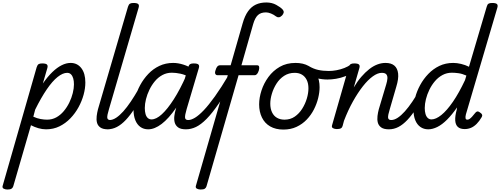

<svg xmlns="http://www.w3.org/2000/svg" viewBox="-128 -1027 4037 1550"><path d="M-68 503Q-85 503 -98.5 496Q-112 489 -106 471L168 -484Q174 -503 183.5 -509Q193 -515 212 -515Q242 -515 251 -506Q260 -497 254 -477L218 -353Q257 -409 295 -445.5Q333 -482 370 -500.5Q407 -519 442 -519Q496 -519 528.5 -477Q561 -435 561 -361Q561 -314 547 -262.5Q533 -211 506 -161.5Q479 -112 440 -71.5Q401 -31 352 -7Q303 17 244 17Q213 17 182 8Q151 -1 122 -16L-21 477Q-25 490 -35.5 496.5Q-46 503 -68 503ZM141 -85Q172 -71 200 -66Q228 -61 252 -61Q293 -61 326.5 -79.5Q360 -98 386.5 -129.5Q413 -161 431.5 -199Q450 -237 459.5 -275.5Q469 -314 469 -346Q469 -374 463 -394.5Q457 -415 445 -427Q433 -439 414 -439Q379 -439 337 -405.5Q295 -372 249.5 -305.5Q204 -239 156 -142Z M744 17Q703 17 682 2Q661 -13 655 -37Q649 -61 652.5 -89.5Q656 -118 663 -145L905 -972Q911 -991 920.5 -997Q930 -1003 949 -1003Q979 -1003 988 -994Q997 -985 991 -965L752 -147Q736 -95 738 -76.5Q740 -58 763 -58Q777 -58 784 -46.5Q791 -35 789 -20.5Q787 -6 776 5.5Q765 17 744 17Z M738 17Q724 17 717.5 5.5Q711 -6 712.5 -20.5Q714 -35 725 -46.5Q736 -58 757 -58Q782 -58 810 -76.5Q838 -95 867.5 -128Q897 -161 928 -207Q959 -253 991 -309Q998 -322 1012 -320.5Q1026 -319 1035 -309Q1044 -299 1037 -286Q997 -210 960 -153Q923 -96 887.5 -58.5Q852 -21 815.5 -2Q779 17 738 17Z M1068 17Q1032 17 1005.5 -2Q979 -21 964.5 -56.5Q950 -92 950 -140Q950 -187 963.5 -239Q977 -291 1004 -340.5Q1031 -390 1069.5 -430.5Q1108 -471 1158.5 -495Q1209 -519 1270 -519Q1309 -519 1352 -505.5Q1395 -492 1431 -468L1415 -398Q1367 -424 1329 -432Q1291 -440 1259 -440Q1218 -440 1183.5 -421.5Q1149 -403 1123 -372Q1097 -341 1078.5 -303Q1060 -265 1050.5 -226.5Q1041 -188 1041 -155Q1041 -127 1047 -106Q1053 -85 1065.5 -74Q1078 -63 1095 -63Q1133 -63 1178.5 -104.5Q1224 -146 1275 -225.5Q1326 -305 1376 -418L1412 -376Q1354 -244 1294 -157Q1234 -70 1177 -26.5Q1120 17 1068 17ZM1373 17Q1331 17 1310 1.5Q1289 -14 1282.5 -38Q1276 -62 1279.5 -90.5Q1283 -119 1291 -145L1391 -484Q1397 -503 1406.5 -509Q1416 -515 1435 -515Q1465 -515 1474 -506Q1483 -497 1477 -477L1379 -147Q1364 -96 1366 -77Q1368 -58 1391 -58Q1405 -58 1412 -46.5Q1419 -35 1417.5 -20.5Q1416 -6 1405 5.5Q1394 17 1373 17Z M1373 17Q1359 17 1352.5 5.5Q1346 -6 1347.5 -20.5Q1349 -35 1360 -46.5Q1371 -58 1392 -58Q1415 -58 1446 -76.5Q1477 -95 1517 -137Q1557 -179 1607.5 -249.5Q1658 -320 1719 -423Q1727 -437 1741.5 -435.5Q1756 -434 1764.5 -423Q1773 -412 1766 -399Q1695 -274 1640 -193.5Q1585 -113 1539.5 -67Q1494 -21 1454 -2Q1414 17 1373 17Z M1798 -420 1539 477Q1535 490 1525 496.5Q1515 503 1492 503Q1475 503 1461.5 496Q1448 489 1454 471L1711 -420H1627Q1616 -420 1610.5 -430Q1605 -440 1612 -460Q1623 -500 1648 -500H1734L1831 -839Q1848 -899 1874.5 -936Q1901 -973 1937.5 -990Q1974 -1007 2022 -1007Q2067 -1007 2101.5 -988Q2136 -969 2152 -952Q2165 -937 2162 -925Q2159 -913 2149 -902Q2136 -889 2124 -887.5Q2112 -886 2101 -894Q2082 -909 2059.5 -918Q2037 -927 2019 -927Q1978 -927 1954.5 -905.5Q1931 -884 1916 -833L1821 -500H1948Q1972 -500 1962 -460Q1950 -420 1928 -420Z M2160 19Q2097 19 2053 -6.5Q2009 -32 1986.5 -78.5Q1964 -125 1964 -184Q1964 -238 1983 -296.5Q2002 -355 2039 -405.5Q2076 -456 2130.5 -487.5Q2185 -519 2258 -519Q2320 -519 2363.5 -494.5Q2407 -470 2429.5 -425.5Q2452 -381 2452 -323Q2452 -282 2440.5 -235Q2429 -188 2406 -143Q2383 -98 2348 -61.5Q2313 -25 2266 -3Q2219 19 2160 19ZM2169 -61Q2216 -61 2251.5 -85.5Q2287 -110 2311.5 -149Q2336 -188 2349 -231.5Q2362 -275 2362 -314Q2362 -354 2348 -382Q2334 -410 2309.5 -424.5Q2285 -439 2251 -439Q2203 -439 2166 -415Q2129 -391 2104.5 -352.5Q2080 -314 2067 -271Q2054 -228 2054 -190Q2054 -150 2068 -120.5Q2082 -91 2108 -76Q2134 -61 2169 -61Z M2516 -385Q2473 -385 2430.5 -395.5Q2388 -406 2336 -439Q2326 -445 2325 -456.5Q2324 -468 2329.5 -479Q2335 -490 2344.5 -495Q2354 -500 2364 -494Q2402 -471 2441 -462.5Q2480 -454 2527 -454Q2556 -454 2588.5 -460Q2621 -466 2652 -478Q2683 -490 2705 -507Q2715 -516 2725 -512Q2735 -508 2741 -497Q2747 -486 2746 -473.5Q2745 -461 2734 -453Q2700 -427 2661 -412Q2622 -397 2584.5 -391Q2547 -385 2516 -385Z M3012 17Q2970 17 2949 1.5Q2928 -14 2922 -38Q2916 -62 2919.5 -90.5Q2923 -119 2930 -145L2990 -346Q2998 -372 2999.5 -393Q3001 -414 2991 -426.5Q2981 -439 2954 -439Q2921 -439 2881.5 -410.5Q2842 -382 2801.5 -330.5Q2761 -279 2721.5 -208.5Q2682 -138 2649 -52L2638 -11Q2635 2 2624.5 8.5Q2614 15 2591 15Q2574 15 2560.5 8Q2547 1 2553 -17L2687 -484Q2693 -503 2702.5 -509Q2712 -515 2731 -515Q2761 -515 2770 -506Q2779 -497 2773 -477L2728 -321Q2757 -370 2788.5 -406.5Q2820 -443 2852.5 -468.5Q2885 -494 2918 -506.5Q2951 -519 2984 -519Q3030 -519 3055.5 -497.5Q3081 -476 3086 -433.5Q3091 -391 3071 -326L3019 -147Q3003 -96 3005 -77Q3007 -58 3030 -58Q3044 -58 3051 -46.5Q3058 -35 3056.5 -20.5Q3055 -6 3044 5.5Q3033 17 3012 17Z M3011 17Q2997 17 2990.5 5.5Q2984 -6 2985.5 -20.5Q2987 -35 2998 -46.5Q3009 -58 3030 -58Q3055 -58 3083 -76.5Q3111 -95 3140.5 -128Q3170 -161 3201 -207Q3232 -253 3264 -309Q3271 -322 3285 -320.5Q3299 -319 3308 -309Q3317 -299 3310 -286Q3270 -210 3233 -153Q3196 -96 3160.5 -58.5Q3125 -21 3088.5 -2Q3052 17 3011 17Z M3329 17Q3293 17 3266 -2Q3239 -21 3224.5 -56.5Q3210 -92 3210 -140Q3210 -187 3223.5 -239Q3237 -291 3264 -340.5Q3291 -390 3330 -430.5Q3369 -471 3419 -495Q3469 -519 3531 -519Q3561 -519 3594.5 -511Q3628 -503 3658 -488L3801 -972Q3806 -991 3815.5 -997Q3825 -1003 3845 -1003Q3875 -1003 3884 -994Q3893 -985 3887 -965L3633 -103Q3628 -82 3630.5 -71.5Q3633 -61 3645 -61Q3654 -61 3663 -67Q3672 -73 3683 -85Q3694 -97 3709 -116Q3716 -125 3724.5 -127Q3733 -129 3744 -121Q3760 -111 3763.5 -101.5Q3767 -92 3761 -82Q3742 -49 3720 -27Q3698 -5 3674 5Q3650 15 3623 15Q3587 15 3568 -2.5Q3549 -20 3547 -55Q3545 -90 3559 -141Q3560 -146 3560.5 -151Q3561 -156 3562 -160Q3521 -101 3481 -61Q3441 -21 3402.5 -2Q3364 17 3329 17ZM3301 -155Q3301 -128 3307 -107Q3313 -86 3325.5 -74.5Q3338 -63 3355 -63Q3391 -63 3435.5 -99Q3480 -135 3528.5 -205.5Q3577 -276 3626 -380L3637 -417Q3603 -432 3573.5 -436Q3544 -440 3520 -440Q3479 -440 3444.5 -421.5Q3410 -403 3383.5 -372Q3357 -341 3338.5 -303Q3320 -265 3310.5 -226.5Q3301 -188 3301 -155Z"/></svg>

Font: Playwrite AU SA
Style: Regular
Weight: 400
Designer: Veronika Burian, José Scaglione
Foundry: TypeTogether
Version: Version 1.002